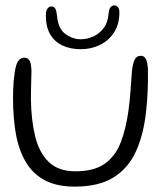

<svg xmlns="http://www.w3.org/2000/svg" viewBox="-20 -664 625 714"><path d="M258 30Q191 30 146.5 6.2Q102 -17.5 76 -61.5Q50 -105.5 39.2 -165.2Q28.5 -225 28.5 -297Q28.5 -313.5 29 -330.8Q29.5 -348 31 -364.2Q32.5 -380.5 34.5 -393Q39 -425.5 48 -437.5Q57 -449.5 70 -449.5Q81.5 -449.5 87.2 -442.2Q93 -435 94.8 -424Q96.5 -413 97 -401.5Q97 -392.5 96.5 -379Q96 -365.5 95.8 -350.2Q95.5 -335 95.2 -320.2Q95 -305.5 95 -294Q96 -217.5 110.8 -157Q125.5 -96.5 161.2 -61.8Q197 -27 261 -27Q329.5 -27 369.2 -55Q409 -83 428.8 -134Q448.5 -185 458 -254.5Q460 -270 461.8 -286.8Q463.5 -303.5 464.8 -320.8Q466 -338 467.5 -356Q469 -374 470 -391.5Q472.5 -423.5 479.8 -440Q487 -456.5 503.5 -456.5Q517 -456.5 522.8 -444.2Q528.5 -432 530 -408.5Q530.5 -388 530.2 -368Q530 -348 529.2 -328.2Q528.5 -308.5 527 -289.5Q525.5 -270.5 523.5 -252Q514.5 -165 485.8 -101.5Q457 -38 401.8 -4Q346.5 30 258 30ZM280.5 -481Q243.5 -481 214 -494Q184.5 -507 167.5 -535Q150.5 -563 150.5 -607Q150.5 -624 156.5 -632Q162.5 -640 171.5 -640Q181.5 -640 186 -631.2Q190.5 -622.5 192.5 -601.5Q197 -556.5 223.8 -537.2Q250.5 -518 280 -518Q304 -518 326.8 -528.2Q349.5 -538.5 365.2 -559.2Q381 -580 383.5 -611Q385 -629.5 391 -636.8Q397 -644 405.5 -644Q413 -644 418.5 -637.5Q424 -631 424 -618Q424 -574.5 404.2 -543.8Q384.5 -513 351.8 -497Q319 -481 280.5 -481Z"/></svg>

Font: Gluten Thin ExtraLight
Style: Regular
Weight: 250
Version: Version 1.300